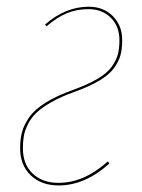

<svg xmlns="http://www.w3.org/2000/svg" viewBox="-20 -548 427 577"><path d="M246.6 -527.8Q291 -527.8 319.1 -499.5Q347.2 -471.2 347.2 -427.7Q347.2 -401.9 342.3 -383.1Q337.4 -364.3 323 -344Q308.6 -323.7 278.8 -305.9Q249 -288.1 202.6 -271.5Q163.1 -257.3 134.8 -241.2Q106.4 -225.1 90.1 -209.7Q73.7 -194.3 64.2 -175.3Q54.7 -156.2 51.8 -139.9Q48.8 -123.5 48.8 -102.1Q48.8 -54.2 78.1 -26.4Q107.4 1.5 156.2 1.5Q232.4 1.5 304.2 -63L308.6 -56.6Q235.8 9.3 156.2 9.3Q104 9.3 72.3 -21.2Q40.5 -51.8 40.5 -102.1Q40.5 -130.4 46.4 -151.9Q52.2 -173.3 68.4 -196.3Q84.5 -219.2 117.4 -239.7Q150.4 -260.3 200.7 -278.3Q245.1 -294.4 273.4 -311.3Q301.8 -328.1 315.7 -347.4Q329.6 -366.7 334.2 -384.5Q338.9 -402.3 338.9 -427.7Q338.9 -468.8 313 -494.6Q287.1 -520.5 246.1 -520.5Q210 -520.5 180.4 -508.1Q150.9 -495.6 119.6 -468.8L115.7 -474.6Q177.2 -527.8 246.6 -527.8Z"/></svg>

Font: Fira Sans Compressed Eight
Style: Italic
Weight: 100
Width: 3
Italic angle: -8°
Designer: Carrois Corporate & Edenspiekermann AG
Foundry: Carrois Corporate GbR & Edenspiekermann AG
Version: Version 4.203;PS 004.203;hotconv 1.0.88;makeotf.lib2.5.64775